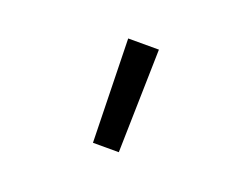

<svg xmlns="http://www.w3.org/2000/svg" viewBox="-61 -809 709 545"><g transform="rotate(20 293.0 -537.0)"><path d="M253.9 -380.9 246.6 -693.4H339.4L332 -380.9Z"/></g></svg>

Font: CaskaydiaMono NF SemiLight
Style: Regular
Weight: 350
Designer: Aaron Bell
Foundry: Saja Typeworks
Version: Version 2111.001; ttfautohint (v1.8.4);Nerd Fonts 3.1.1